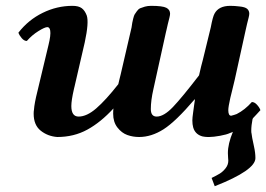

<svg xmlns="http://www.w3.org/2000/svg" viewBox="-20 -459 911 657"><path d="M228 -439Q249 -439 259.8 -430.9Q270.5 -422.9 276.9 -405.8Q284.7 -382.3 270 -314L234.9 -162.1Q234.4 -161.1 233.9 -158.2Q233.4 -155.3 232.9 -153.8Q224.1 -115.2 224.1 -96.2Q224.1 -60.1 249 -60.1Q276.9 -60.1 309.3 -88.1Q341.8 -116.2 384.8 -170.9Q386.2 -176.8 388.9 -188.2Q391.6 -199.7 393.1 -205.1L430.2 -365.2Q432.1 -377.9 432.6 -381.1Q433.1 -384.3 435.8 -395.3Q438.5 -406.2 440.9 -409.9Q443.4 -413.6 448.5 -420.9Q453.6 -428.2 460 -430.9Q466.3 -433.6 475.8 -436.3Q485.4 -439 497.1 -439Q536.1 -439 549.1 -432.4Q562 -425.8 562 -412.1Q562 -407.7 559.8 -398.7Q557.6 -389.6 554.4 -377.2Q551.3 -364.7 549.8 -356.9Q549.3 -355.5 548.8 -352.8Q548.3 -350.1 547.9 -349.1L504.9 -153.8Q496.1 -115.2 496.1 -85.9Q496.1 -60.1 516.1 -60.1Q540.5 -60.1 571.8 -92.8Q603 -125.5 661.1 -201.2Q669.4 -237.8 673.8 -252.9L701.2 -365.2Q708 -401.4 713.9 -412.1Q728 -439 768.1 -439Q783.2 -439 798.8 -437Q818.8 -435.1 825.9 -428.7Q833 -422.4 833 -412.1Q833 -407.7 830.8 -398.7Q828.6 -389.6 825.4 -377.2Q822.3 -364.7 820.8 -356.9L783.2 -186Q779.8 -171.4 774.2 -148.7Q768.6 -126 768.1 -124Q761.2 -93.3 761.2 -82Q761.2 -63 771 -63Q781.2 -65.4 790 -68.8Q817.9 -83 841.8 -109.9Q851.1 -109.9 859.6 -100.3Q868.2 -90.8 871.1 -82Q866.7 -76.7 857.7 -67.4Q848.6 -58.1 846.2 -55.2Q846.2 -54.7 845.2 -53.5Q844.2 -52.2 844.2 -51.8Q839.8 -29.8 839.8 -11.2Q839.8 -4.9 840.8 -2Q841.3 6.8 849.1 42Q854 64 854 82Q854 123.5 714.8 178.2L704.1 149.9Q722.2 141.1 732.4 134.8Q742.7 128.4 752 116.7Q761.2 105 761.2 90.8Q761.2 88.9 760.5 80.3Q759.8 71.8 759.8 64.9Q759.8 33.2 776.9 -7.8Q775.9 -7.3 772.7 -5.9Q769.5 -4.4 767.1 -3.9Q755.9 1.5 733.2 5.6Q710.4 9.8 695.8 9.8H690.9Q682.6 9.8 672.9 7.8Q651.4 2 643.1 -17.1Q642.6 -18.1 642.1 -20Q641.6 -22 641.1 -22.9Q638.2 -33.2 638.2 -46.9Q638.2 -55.7 640.9 -74.5Q643.6 -93.3 644 -97.2L647 -118.2L646 -119.1Q581.1 -43 539.6 -16.6Q498 9.8 456.1 9.8Q434.6 9.8 415.5 2.9Q396.5 -3.9 381.8 -22.7Q367.2 -41.5 367.2 -69.8Q367.2 -82 368.2 -87.9Q324.7 -40.5 278.8 -15.4Q232.9 9.8 175.8 9.8Q143.1 7.3 119.1 -12Q95.2 -31.2 95.2 -69.8Q95.2 -78.1 96.2 -83Q97.7 -105.5 107.9 -146L146 -305.2Q154.3 -338.9 151.9 -354Q149.9 -366.2 142.1 -366.2Q133.3 -366.2 111.3 -352.5Q89.4 -338.9 71.8 -318.8Q62.5 -318.8 54.2 -328.6Q45.9 -338.4 43 -347.2Q77.1 -391.1 126 -415Q174.8 -439 228 -439Z"/></svg>

Font: Common Serif
Style: Bold Italic
Weight: 700
Italic angle: -12°
Designer: Philipp H. Poll, Khaled Hosny
Foundry: Stefan Peev, Context Ltd.
Version: Version 1.026